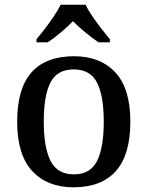

<svg xmlns="http://www.w3.org/2000/svg" viewBox="-20 -786 627 816"><path d="M292 10Q181 10 117 -59Q53 -128 53 -269Q53 -410 114 -478.5Q175 -547 295 -547Q406 -547 470 -478.5Q534 -410 534 -269Q534 -128 472.5 -59Q411 10 292 10ZM294 -45Q364 -45 392.5 -102Q421 -159 421 -269Q421 -380 392 -435.5Q363 -491 293 -491Q223 -491 194.5 -435.5Q166 -380 166 -269Q166 -159 195 -102Q224 -45 294 -45ZM135 -619Q151 -638 171 -664Q191 -690 209 -717Q227 -744 238 -766H344Q354 -744 372.5 -717Q391 -690 411 -664Q431 -638 447 -619V-606H399Q373 -623 343 -648Q313 -673 290 -696Q268 -673 238.5 -648Q209 -623 182 -606H135Z"/></svg>

Font: Noto Serif Tamil Medium
Style: Regular
Weight: 500
Designer: Indian Type Foundry, Tom Grace, and the Monotype Design Team
Foundry: Monotype Imaging Inc.
Version: Version 2.004; ttfautohint (v1.8.4.7-5d5b)